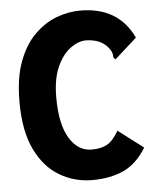

<svg xmlns="http://www.w3.org/2000/svg" viewBox="-49 -677 598 731"><g transform="rotate(-5 250.0 -311.5)"><path d="M275 12Q207 12 149.5 -22Q92 -56 58 -127Q24 -198 24 -308Q24 -400 47.5 -462.5Q71 -525 109.5 -563Q148 -601 193.5 -618Q239 -635 284 -635Q430 -635 487 -514L409 -444L402 -438L395 -446Q395 -454 393 -462Q391 -470 382 -483Q363 -505 341 -512.5Q319 -520 296 -520Q267 -520 236.5 -497.5Q206 -475 185.5 -429.5Q165 -384 165 -313Q165 -211 197.5 -157.5Q230 -104 282 -104Q318 -104 341 -116.5Q364 -129 386 -167L482 -94Q444 -33 393 -10.5Q342 12 275 12Z"/></g></svg>

Font: Inconsolata Black
Style: Regular
Weight: 900
Monospace: yes
Designer: Raph Levien, Cyreal, Brenton Simpson
Foundry: Raph Levien, Cyreal, Google
Version: Version 3.001; ttfautohint (v1.8.2.53-6de2)